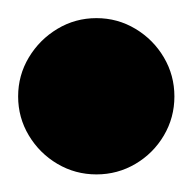

<svg xmlns="http://www.w3.org/2000/svg" viewBox="-57 -1088 215 215"><g transform="rotate(-90 50.5 -980.5)"><path d="M-37.3 -980Q-37.3 -956.3 -25.5 -936.3Q-13.7 -916.3 6.3 -904.5Q26.3 -892.7 50 -892.7Q73.7 -892.7 93.7 -904.5Q113.7 -916.3 125.7 -936.3Q137.7 -956.3 137.7 -980Q137.7 -1003.7 125.7 -1023.7Q113.7 -1043.7 93.7 -1055.7Q73.7 -1067.7 50 -1067.7Q26.3 -1067.7 6.3 -1055.7Q-13.7 -1043.7 -25.5 -1023.7Q-37.3 -1003.7 -37.3 -980Z"/></g></svg>

Font: Linefont Thin
Style: Regular
Weight: 100
Monospace: yes
Version: Version 3.002;gftools[0.9.33]